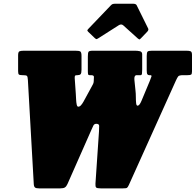

<svg xmlns="http://www.w3.org/2000/svg" viewBox="-20 -1030 1080 1060"><path d="M440.5 -468 483 -546Q490 -559 493.5 -565.5Q497 -572 497.5 -581L498.5 -605Q499 -615 482.5 -615H474.5Q468 -615 466.5 -619.8Q465 -624.5 465 -639V-717.5Q465 -738 468.8 -744Q472.5 -750 492.5 -750H726.5Q739.5 -750 752.2 -747.2Q765 -744.5 765 -730V-647Q765 -631 763.8 -623Q762.5 -615 756 -615H735Q719.5 -615 722 -589L728 -530Q730 -514 730 -494.5Q730 -475 731.5 -460.8Q733 -446.5 739.5 -446.5Q750 -446.5 761 -473L806.5 -582Q813.5 -599.5 816 -607.2Q818.5 -615 809.5 -615H803.5Q798 -615 794 -619.5Q790 -624 790 -642V-721Q790 -740.5 795 -745.2Q800 -750 818.5 -750H1009.5Q1025 -750 1032.5 -746.8Q1040 -743.5 1040 -726.5V-636Q1040 -621.5 1035.2 -618.2Q1030.5 -615 1015.5 -615H991.5Q969 -615 963.8 -608.2Q958.5 -601.5 951.5 -586L691.5 -9Q685.5 4 681 7Q676.5 10 658 10H536.5Q515.5 10 510.8 5Q506 0 507 -16L526.5 -304Q527.5 -323 527.5 -334.8Q527.5 -346.5 511.5 -346.5Q500.5 -346.5 495.5 -336.8Q490.5 -327 485 -314L352.5 -14Q346.5 -0.5 338.2 4.8Q330 10 312 10H196Q180 10 173.8 5.5Q167.5 1 166.5 -13L134 -588Q133 -606.5 128.8 -610.8Q124.5 -615 106.5 -615H103.5Q88.5 -615 84.2 -618.8Q80 -622.5 80 -638V-724Q80 -743 87 -746.5Q94 -750 111.5 -750H395.5Q415.5 -750 422.8 -746.2Q430 -742.5 430 -721V-645Q430 -626 425 -620.5Q420 -615 408.5 -615H406.5Q396 -615 394 -611.2Q392 -607.5 392.5 -598L398.5 -512Q399.5 -497 400.2 -480.5Q401 -464 403.5 -452.5Q406 -441 412 -441Q420 -441 427 -448.8Q434 -456.5 440.5 -468ZM503 -820 466.5 -855Q461.5 -860.5 462.2 -863Q463 -865.5 469 -872L592.5 -1001Q598 -1007 604 -1008.2Q610 -1009.5 621 -1009.5H713.5Q730.5 -1009.5 734.5 -1001L798 -872.5Q802 -865 793 -855L757.5 -818Q751 -811.5 748.8 -812.2Q746.5 -813 741 -817.5L660.5 -890Q649.5 -899.5 635.5 -890.5L520 -817Q513.5 -813 510.2 -814.5Q507 -816 503 -820Z"/></svg>

Font: Besley* Condensed Fatface
Style: Italic
Weight: 900
Width: 3
Italic angle: -13°
Designer: Owen Earl
Foundry: indestructible type*
Version: Version 3.000; ttfautohint (v1.8.3)